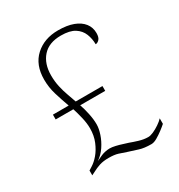

<svg xmlns="http://www.w3.org/2000/svg" viewBox="-173 -841 906 970"><g transform="rotate(-30 279.5 -356.0)"><path d="M429 11Q387 11 359.5 2Q332 -7 303 -16Q281 -24 260 -30.5Q239 -37 206 -37Q175 -37 153 -30Q131 -23 109 -11L91 -2V-30L110 -42Q131 -55 151 -78.5Q171 -102 185.5 -136.5Q200 -171 200 -214Q200 -243 192 -277Q184 -311 175 -339H72V-367H164Q148 -411 135 -454Q122 -497 122 -542Q122 -628 174 -675.5Q226 -723 307 -723Q359 -723 395 -709.5Q431 -696 450 -671.5Q469 -647 469 -614Q469 -589 458.5 -578Q448 -567 437 -567Q437 -599 425.5 -628Q414 -657 386 -675Q358 -693 306 -693Q236 -693 199.5 -652Q163 -611 163 -543Q163 -508 170 -476.5Q177 -445 187 -418Q197 -391 205 -367H361V-339H215Q224 -314 231.5 -279Q239 -244 239 -215Q239 -190 228.5 -158.5Q218 -127 198.5 -98Q179 -69 152 -51L155 -52Q189 -69 205.5 -72.5Q222 -76 234 -76Q248 -76 267.5 -71.5Q287 -67 305 -61Q323 -55 334 -52Q352 -45 380 -36.5Q408 -28 433 -28Q446 -28 464 -36Q482 -44 500.5 -56.5Q519 -69 530 -81V-49Q519 -39 500.5 -25Q482 -11 463 0Q444 11 429 11Z"/></g></svg>

Font: Noto Serif Bengali ExtraLight
Style: Regular
Weight: 250
Version: Version 2.003